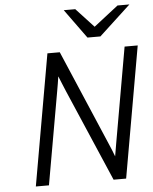

<svg xmlns="http://www.w3.org/2000/svg" viewBox="-60 -971 815 1021"><g transform="rotate(-5 347.0 -460.5)"><path d="M89.5 0 212.5 -700H278.5L497 -188.5Q503 -174.5 510.8 -155.8Q518.5 -137 523.5 -123Q526 -137 529 -154.8Q532 -172.5 534.5 -187.5L624.5 -700H694.5L571.5 0H504.5L293 -491.5Q286.5 -507 276 -532.5Q265.5 -558 259.5 -573Q257.5 -558.5 253.2 -532.8Q249 -507 246 -491L159.5 0ZM432 -765 319 -921H380.5L475 -819L606 -921H669.5L501 -765Z"/></g></svg>

Font: Overpass Light
Style: Italic
Weight: 300
Italic angle: -10°
Designer: Delve Withrington, Dave Bailey, Thomas Jockin
Foundry: Delve Fonts LLC
Version: Version 4.000; ttfautohint (v1.8.3)